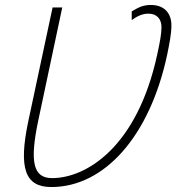

<svg xmlns="http://www.w3.org/2000/svg" viewBox="-20 -744 729 774"><path d="M187 10C401 10 584 -195 654 -524C663 -569 671 -606 671 -642C671 -688 645 -724 588 -724C554 -724 535 -712 511 -698V-663C532 -678 553 -689 578 -689C613 -689 631 -667 631 -634C631 -607 624 -571 614 -525C533 -150 327 -26 190 -26C114 -26 99 -90 134 -257L231 -714H192L94 -255C54 -65 81 10 187 10Z"/></svg>

Font: Noto Sans ExtraLight
Style: Italic
Weight: 200
Italic angle: -12°
Designer: Monotype Design Team
Foundry: Monotype Imaging Inc.
Version: Version 2.013